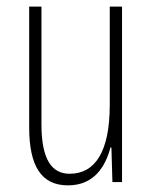

<svg xmlns="http://www.w3.org/2000/svg" viewBox="-20 -549 458 579"><path d="M348 -529H311V-233C311 -90 266 -25 190 -25C135 -25 105 -70 105 -174V-529H68V-165C68 -49 104 10 185 10C264 10 298 -47 313 -104H316L319 0H348Z"/></svg>

Font: Noto Sans Devanagari UI ExtraCondensed ExtraLight
Style: Regular
Weight: 200
Width: 2
Designer: Jelle Bosma - Monotype Design Team
Foundry: Monotype Imaging Inc.
Version: Version 2.004